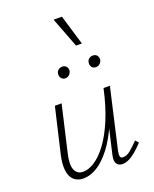

<svg xmlns="http://www.w3.org/2000/svg" viewBox="-155 -929 816 1020"><g transform="rotate(-20 253.0 -418.5)"><path d="M138 5Q116 5 98.5 -4Q81 -13 70.5 -32Q60 -51 58.5 -81Q57 -111 66 -153L126 -410H164L105 -155Q89 -91 101.5 -60Q114 -29 149 -29Q179 -29 214 -51.5Q249 -74 284 -121Q319 -168 349.5 -240.5Q380 -313 401 -410H425Q401 -302 367 -223Q333 -144 294 -93.5Q255 -43 215.5 -19Q176 5 138 5ZM359 4Q344 4 334 -3.5Q324 -11 321.5 -25.5Q319 -40 324 -61L405 -410H437L359 -69Q355 -48 358 -38.5Q361 -29 374 -29Q395 -29 416 -46.5Q437 -64 463 -91L479 -74Q446 -38 416 -17Q386 4 359 4ZM229 -528Q215 -528 206.5 -538.5Q198 -549 200 -563Q201 -576 210.5 -584Q220 -592 234 -592Q248 -592 256 -582.5Q264 -573 263 -558Q261 -546 251.5 -537Q242 -528 229 -528ZM402 -528Q387 -528 379 -538.5Q371 -549 373 -563Q374 -576 383.5 -584Q393 -592 406 -592Q421 -592 429 -582.5Q437 -573 436 -558Q434 -546 424.5 -537Q415 -528 402 -528ZM341 -672 276 -842H323L374 -672Z"/></g></svg>

Font: Ysabeau Infant ExtraLight
Style: Italic
Weight: 250
Italic angle: -12°
Designer: Christian Thalmann (Catharsis Fonts)
Version: Version 2.001;gftools[0.9.30]; featfreeze: ss01,ss02,lnum